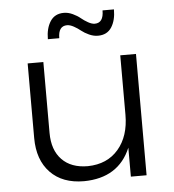

<svg xmlns="http://www.w3.org/2000/svg" viewBox="-52 -775 749 826"><g transform="rotate(-5 322.5 -362.5)"><path d="M263.2 -672.9Q225.1 -672.9 225.1 -620.1H175.8Q175.8 -667 195.3 -697Q214.8 -727.1 253.9 -727.1Q272.9 -727.1 292.2 -718Q311.5 -709 324.7 -698Q337.9 -687 354 -678Q370.1 -668.9 382.8 -668.9Q420.9 -668.9 420.9 -723.1H470.2Q470.2 -675.8 450.9 -646Q431.6 -616.2 392.1 -616.2Q373 -616.2 353.8 -625Q334.5 -633.8 321.3 -644.5Q308.1 -655.3 292 -664.1Q275.9 -672.9 263.2 -672.9ZM480 -523.9H547.9V0H480V-125Q427.2 0.5 277.8 2Q185.1 2 132.6 -52.5Q80.1 -106.9 80.1 -202.1V-523.9H147.9V-217.8Q147.9 -143.6 188 -102.3Q228 -61 299.8 -61Q383.8 -62.5 431.9 -118.7Q480 -174.8 480 -267.1Z"/></g></svg>

Font: Montserrat arm Light
Style: Regular
Weight: 300
Designer: Julieta Ulanovsky
Foundry: Julieta Ulanovsky
Version: Version 6.000;PS 006.000;hotconv 1.0.88;makeotf.lib2.5.64775